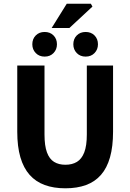

<svg xmlns="http://www.w3.org/2000/svg" viewBox="-20 -1006 705 1038"><path d="M333.6 12Q270.4 12 221.9 -5.7Q173.3 -23.4 140.2 -60.6Q107.2 -97.8 90.2 -155.8Q73.3 -213.8 73.3 -293.9V-651.8H220.6V-278.7Q220.6 -218.1 233.8 -182.3Q246.9 -146.5 272.2 -130.9Q297.4 -115.3 333.6 -115.3Q370.2 -115.3 396 -130.9Q421.7 -146.5 435.6 -182.3Q449.4 -218.1 449.4 -278.7V-651.8H591.2V-293.9Q591.2 -213.8 574.8 -155.8Q558.4 -97.8 525.9 -60.6Q493.4 -23.4 445.1 -5.7Q396.8 12 333.6 12ZM221.3 -700Q191.8 -700 173.3 -719.2Q154.7 -738.4 154.7 -766.6Q154.7 -795.6 173.3 -814.4Q191.8 -833.2 221.3 -833.2Q251 -833.2 269.4 -814.4Q287.9 -795.6 287.9 -766.6Q287.9 -738.4 269.4 -719.2Q251 -700 221.3 -700ZM443 -700Q413.5 -700 394.9 -719.2Q376.4 -738.4 376.4 -766.6Q376.4 -795.6 394.9 -814.4Q413.5 -833.2 443 -833.2Q472.6 -833.2 491.1 -814.4Q509.6 -795.6 509.6 -766.6Q509.6 -738.4 491.1 -719.2Q472.6 -700 443 -700ZM259.2 -854.6 340.9 -985.9H471.2L479.8 -970.4L355.1 -854.6Z"/></svg>

Font: Source Sans 3
Style: Regular
Weight: 200
Designer: Paul D. Hunt
Foundry: Adobe
Version: Version 3.046;hotconv 1.0.118;makeotfexe 2.5.65603